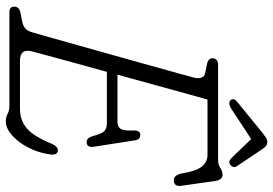

<svg xmlns="http://www.w3.org/2000/svg" viewBox="-156 -748 917 644"><g transform="rotate(90 302.0 -426.5)"><path d="M336 0H21.5Q2 0 3 -17.5Q3 -32 21.5 -37L53 -43Q67 -46 75.8 -53.2Q84.5 -60.5 89 -77Q93 -90 104.5 -131Q116 -172 132.2 -229.5Q148.5 -287 166 -349.8Q183.5 -412.5 199.5 -469.8Q215.5 -527 226.8 -567.5Q238 -608 241 -620Q244.5 -633.5 241 -643.8Q237.5 -654 226.5 -656.5L192 -663.5Q176 -668.5 176 -680.5Q176 -700 199.5 -700H517Q532.5 -700 544 -707.5Q555.5 -715 566.5 -715Q583.5 -715 587.5 -690.5L603.5 -578Q607.5 -553 587.5 -551.5Q569.5 -549.5 563 -575Q554 -628.5 538.5 -646.5Q523 -664.5 500.5 -664.5H314.5Q311 -652.5 298.2 -606.8Q285.5 -561 267.8 -496.2Q250 -431.5 231 -362.5H390Q406.5 -362.5 413.2 -374.2Q420 -386 418 -422.5Q420 -439 433 -439Q442 -439 446 -434Q450 -429 451 -422.5L472.5 -285Q476.5 -259 457 -259Q443 -259 437 -279.5Q429 -310.5 419.8 -318.8Q410.5 -327 393.5 -327H221.5Q204.5 -266.5 189.8 -212.2Q175 -158 165 -121Q155 -84 152.5 -74.5Q143 -35.5 184.5 -35.5H346Q383 -35.5 410.2 -57.8Q437.5 -80 464 -145Q472.5 -162.5 484.5 -162.5Q500.5 -162.5 499 -139.5Q493.5 -98 475.5 -63.5Q457.5 -29 434 -8.5Q410.5 12 387.5 12Q373.5 12 362.5 6Q351.5 0 336 0ZM532.5 -740.5Q522.5 -733 510.5 -745L447 -811L346.5 -745Q326 -732 316.5 -742Q307.5 -752 322 -764L425 -848Q434.5 -855.5 441.5 -860.2Q448.5 -865 456.5 -865Q465.5 -865 470.5 -860.5Q475.5 -856 481 -848L538.5 -762Q542.5 -755.5 540 -749.5Q537.5 -743.5 532.5 -740.5Z"/></g></svg>

Font: Fraunces 144pt S100 Light
Style: Italic
Weight: 300
Italic angle: -16°
Version: Version 1.000; ttfautohint (v1.8.3)